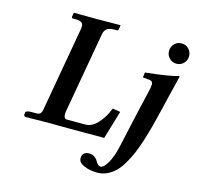

<svg xmlns="http://www.w3.org/2000/svg" viewBox="-119 -771 1123 1097"><g transform="rotate(15 442.5 -222.0)"><path d="M248 -568.8Q249 -572.8 249 -582Q249 -598.6 237.8 -605.7Q226.6 -612.8 201.2 -612.8H187Q180.2 -612.8 180.2 -621.1L184.1 -645L186 -646Q283.2 -645 323.2 -645L459 -646L460.9 -645L457 -621.1Q455.6 -612.8 448.2 -612.8H433.1Q403.3 -612.8 389.2 -601.8Q375 -590.8 371.1 -568.8L287.1 -91.8Q285.2 -80.1 285.2 -75.2Q285.2 -45.9 304.2 -45.9H414.1Q450.7 -45.9 484.6 -81.8Q518.6 -117.7 541 -174.8L586.9 -167L537.1 0H286.1L209 -1L68.8 1L61 -7.8L63 -22.9Q65.9 -35.2 95.2 -35.2H125Q143.1 -35.2 150.4 -43.2Q157.7 -51.3 161.1 -75.2ZM833.5 -330.1 812 -240.2Q794.4 -166 787.1 -140.1Q775.9 -97.2 760.5 -48.6Q745.1 0 730.2 34.7Q715.3 69.3 695.6 102.8Q675.8 136.2 654.5 156.7Q633.3 177.2 606.4 189.7Q579.6 202.1 549.8 202.1Q505.4 202.1 470.9 187.3Q436.5 172.4 436.5 147.9Q436.5 125.5 448.5 116.7Q460.4 107.9 476.1 107.9Q495.6 107.9 508.8 116.7Q522 125.5 527.6 136Q533.2 146.5 541.5 155.3Q549.8 164.1 560.1 164.1Q576.7 164.1 599.6 125.5Q621.6 87.4 634.8 28.8L682.1 -184.1L714.8 -325.2Q721.2 -353.5 721.2 -364.3Q721.2 -384.3 703.1 -387.2L661.1 -391.1L665 -420.9Q816.4 -437.5 856.9 -452.1Q862.8 -452.1 862.8 -449.2ZM783.2 -533.7Q766.1 -551.3 766.1 -576.2Q766.1 -601.1 783.2 -618.7Q800.3 -636.2 825.2 -636.2Q850.1 -636.2 867.4 -618.7Q884.8 -601.1 884.8 -576.2Q884.8 -551.3 867.4 -533.7Q850.1 -516.1 825.2 -516.1Q800.3 -516.1 783.2 -533.7Z"/></g></svg>

Font: Linux Libertine G
Style: Bold Italic
Weight: 700
Italic angle: -11.5°
Designer: Philipp H. Poll
Foundry: Philipp H. Poll
Version: Version 4.1.0